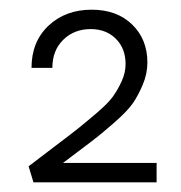

<svg xmlns="http://www.w3.org/2000/svg" viewBox="-20 -782 374 396"><path d="M110 -446H303V-406H49L39 -439Q57 -453 91.5 -479Q126 -505 141 -517Q156 -529 179.5 -549Q203 -569 213 -583Q223 -597 231 -614.5Q239 -632 239 -650Q239 -682 219 -702Q199 -722 167 -722Q133 -722 110.5 -700Q88 -678 88 -642H45Q45 -696 80 -729Q115 -762 169 -762Q221 -762 252.5 -731.5Q284 -701 284 -653Q284 -630 274.5 -607.5Q265 -585 254 -569Q243 -553 215 -528.5Q187 -504 169 -490.5Q151 -477 110 -446Z"/></svg>

Font: EauTestText Semilight
Style: Italic
Weight: 300
Italic angle: -12°
Designer: Christian Thalmann (Catharsis Fonts)
Version: Version 0.001;PS 000.001;hotconv 1.0.88;makeotf.lib2.5.64775